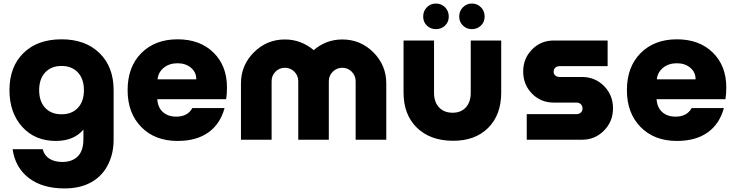

<svg xmlns="http://www.w3.org/2000/svg" viewBox="-20 -786 4135 1080"><path d="M293.9 6.8Q176.8 6.8 105 -72.5Q33.2 -151.9 33.2 -278.8Q33.2 -410.6 112.1 -487.8Q190.9 -564.9 326.2 -564.9Q460 -564.9 539.6 -487.5Q619.1 -410.2 619.1 -278.8V0Q619.1 76.7 588.9 137.2Q558.1 201.7 495.6 237.8Q433.1 273.9 342.8 273.9Q218.3 273.9 142.1 215.3Q65.9 156.7 50.8 53.2H220.2Q228.5 87.4 257.1 106.2Q285.6 125 331.1 125Q386.2 125 417.7 93.3Q449.2 61.5 449.2 -2.9V-57.1Q395.5 6.8 293.9 6.8ZM234.1 -378.4Q200.2 -341.8 200.2 -278.8Q200.2 -215.8 234.1 -179.4Q268.1 -143.1 326.2 -143.1Q384.3 -143.1 418.2 -179.4Q452.1 -215.8 452.1 -278.8Q452.1 -341.8 418.2 -378.4Q384.3 -415 326.2 -415Q268.1 -415 234.1 -378.4Z M979 6.8Q851.1 6.8 774.4 -71.8Q697.8 -150.4 697.8 -278.8Q697.8 -410.2 775.1 -487.5Q852.5 -564.9 979 -564.9Q1104.5 -564.9 1180.7 -490.5Q1256.8 -416 1256.8 -293.9Q1256.8 -256.3 1252 -228H864.7Q867.7 -181.2 896.5 -155.5Q925.3 -129.9 971.2 -129.9Q1035.6 -129.9 1062 -178.2H1243.2Q1218.3 -87.4 1151.1 -40.3Q1084 6.8 979 6.8ZM866.2 -339.8H1084Q1084.5 -379.4 1054.4 -404.8Q1024.4 -430.2 979 -430.2Q932.1 -430.2 901.1 -404.8Q870.1 -379.4 866.2 -339.8Z M1335.4 -316.9Q1335.4 -418.9 1408 -491.5Q1480.5 -564 1582.5 -564Q1673.3 -564 1744.6 -503.9Q1814 -564 1905.8 -564Q2007.8 -564 2080.3 -491.5Q2152.8 -418.9 2152.8 -316.9V0H1980.5V-329.1Q1980.5 -360.4 1958.5 -382.6Q1936.5 -404.8 1905.8 -404.8Q1874 -404.8 1851.8 -382.6Q1829.6 -360.4 1829.6 -329.1V0H1657.7V-329.1Q1657.7 -360.8 1635.7 -382.8Q1613.8 -404.8 1582.5 -404.8Q1551.3 -404.8 1529.5 -382.8Q1507.8 -360.8 1507.8 -329.1V0H1335.4Z M2529.3 5.9Q2400.9 5.9 2325.4 -67.4Q2250 -140.6 2250 -265.1V-558.1H2421.4V-264.2Q2421.4 -212.4 2449.5 -182.1Q2477.5 -151.9 2526.4 -151.9Q2573.2 -151.9 2600.6 -182.1Q2627.9 -212.4 2627.9 -264.2V-558.1H2799.3V-265.1Q2799.3 -140.6 2726.6 -67.4Q2653.8 5.9 2529.3 5.9ZM2360.4 -692.9Q2360.4 -723.6 2380.9 -744.9Q2401.4 -766.1 2432.1 -766.1Q2462.9 -766.1 2483.6 -744.9Q2504.4 -723.6 2504.4 -692.9Q2504.4 -662.6 2483.6 -642.3Q2462.9 -622.1 2432.1 -622.1Q2401.4 -622.1 2380.9 -642.3Q2360.4 -662.6 2360.4 -692.9ZM2634.3 -622.1Q2604 -622.1 2583.5 -642.6Q2563 -663.1 2563 -692.9Q2563 -723.6 2583.7 -744.9Q2604.5 -766.1 2634.3 -766.1Q2665 -766.1 2685.5 -744.9Q2706.1 -723.6 2706.1 -692.9Q2706.1 -662.6 2685.5 -642.3Q2665 -622.1 2634.3 -622.1Z M2942.9 0V-144H3222.2Q3237.8 -144 3247.3 -152.8Q3256.8 -161.6 3256.8 -175.8Q3256.8 -190.4 3247.3 -199.7Q3237.8 -209 3222.2 -209H3094.2Q3022 -209 2972.4 -259.5Q2922.9 -310.1 2922.9 -383.8Q2922.9 -456.5 2972.4 -507.3Q3022 -558.1 3094.2 -558.1H3397.9V-414.1H3128.9Q3113.3 -414.1 3103.8 -405.5Q3094.2 -397 3094.2 -382.8Q3094.2 -369.1 3103.8 -361.1Q3113.3 -353 3128.9 -353H3253.9Q3327.1 -353 3377.7 -302Q3428.2 -251 3428.2 -176.8Q3428.2 -102.5 3377.4 -51.3Q3326.7 0 3253.9 0Z M3787.6 6.8Q3659.7 6.8 3583 -71.8Q3506.3 -150.4 3506.3 -278.8Q3506.3 -410.2 3583.7 -487.5Q3661.1 -564.9 3787.6 -564.9Q3913.1 -564.9 3989.3 -490.5Q4065.4 -416 4065.4 -293.9Q4065.4 -256.3 4060.5 -228H3673.3Q3676.3 -181.2 3705.1 -155.5Q3733.9 -129.9 3779.8 -129.9Q3844.2 -129.9 3870.6 -178.2H4051.8Q4026.9 -87.4 3959.7 -40.3Q3892.6 6.8 3787.6 6.8ZM3674.8 -339.8H3892.6Q3893.1 -379.4 3863 -404.8Q3833 -430.2 3787.6 -430.2Q3740.7 -430.2 3709.7 -404.8Q3678.7 -379.4 3674.8 -339.8Z"/></svg>

Font: Biathlonist
Style: Bold
Weight: 700
Designer: Go4gold
Foundry: Go4gold
Version: Version 3.010;FEAKit 1.0